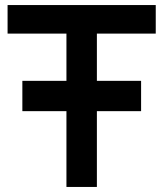

<svg xmlns="http://www.w3.org/2000/svg" viewBox="-20 -740 646 760"><path d="M68.5 -300H243V0H363.5V-300H538.5V-420H363.5V-607H596.5V-720H10V-607H243V-420H68.5Z"/></svg>

Font: Eudonet
Style: Bold
Weight: 700
Designer: Mikhail Sharanda
Foundry: Mikhail Sharanda
Version: Version 4.503;Glyphs 3.1.2 (3151)